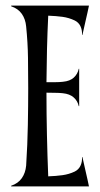

<svg xmlns="http://www.w3.org/2000/svg" viewBox="-20 -668 359 688"><path d="M152.8 -36.1Q180.7 -37.1 203.9 -40.3Q227.1 -43.5 247.6 -53.2Q261.7 -60.1 268.3 -74Q274.9 -87.9 273.9 -105H275.4Q281.7 -77.1 286.1 -57.4Q290.5 -37.6 293.5 -24.9Q296.9 -9.8 298.8 0H20V-2.4Q44.9 -10.7 58.1 -29.5Q71.3 -48.3 73.7 -74.7Q78.6 -150.9 79.8 -220.5Q81.1 -290 81.1 -352.1Q81.1 -406.7 80.3 -460.7Q79.6 -514.6 73.7 -573.2Q71.3 -599.6 58.1 -618.4Q44.9 -637.2 20 -645.5V-647.9H298.8Q296.9 -638.2 293.5 -623Q290.5 -610.4 286.1 -590.6Q281.7 -570.8 275.4 -543H273.9Q274.9 -560.1 268.3 -574Q261.7 -587.9 247.6 -594.7Q227.1 -604.5 203.9 -607.7Q180.7 -610.8 152.8 -611.8Q149.9 -551.3 148.4 -491.9Q147 -432.6 146.5 -373.5Q162.6 -373.5 177.5 -373.5Q192.4 -373.5 205.6 -375Q231 -377.4 244.6 -390.1Q258.3 -402.8 262.2 -421.4H263.7V-287.6H262.2Q258.3 -306.2 244.1 -318.8Q230 -331.5 204.6 -334Q191.9 -335.4 177.7 -335.4Q163.6 -335.4 146.5 -335.9V-334Q146.5 -261.2 148.2 -184.3Q149.9 -107.4 152.8 -36.1Z"/></svg>

Font: Smythe
Style: Regular
Weight: 400
Version: Version 1.000